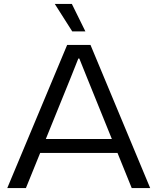

<svg xmlns="http://www.w3.org/2000/svg" viewBox="-20 -958 803 978"><path d="M17 0 322 -729H441L745 0H651L423 -563L384 -660H379L340 -562L112 0ZM175 -179 197 -250H566L587 -179ZM348 -798 259 -938H346L415 -798Z"/></svg>

Font: Mona Sans SemiExpanded
Style: Regular
Weight: 400
Width: 6
Designer: Deni Anggara
Foundry: GitHub
Version: Version 2.000